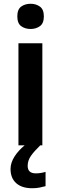

<svg xmlns="http://www.w3.org/2000/svg" viewBox="-20 -772 323 1020"><path d="M143 -752Q171 -752 192 -737Q213 -722 213 -685Q213 -648 192 -633Q171 -618 143 -618Q113 -618 92.5 -633Q72 -648 72 -685Q72 -722 92.5 -737Q113 -752 143 -752ZM151 228Q96 228 66 201Q36 174 36 126Q36 93 56.5 60.5Q77 28 111 0H78V-542H205V0H194Q161 32 144 56.5Q127 81 127 109Q127 149 170 149Q185 149 199 146.5Q213 144 222 141V217Q207 221 190 224.5Q173 228 151 228Z"/></svg>

Font: Noto Sans Canadian Aboriginal SemiBold
Style: Regular
Weight: 600
Designer: Monotype Design Team, Typotheque's Kevin King
Foundry: Monotype Imaging Inc.
Version: Version 2.004; ttfautohint (v1.8.4.7-5d5b)